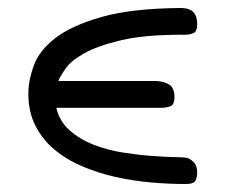

<svg xmlns="http://www.w3.org/2000/svg" viewBox="-20 -456 565 481"><path d="M51 -222Q51 -254 64.5 -291.5Q78 -329 118.5 -360.5Q159 -392 234.5 -413.5Q310 -435 434 -436Q438 -436 445 -435Q452 -434 458.5 -430.5Q465 -427 469.5 -418.5Q474 -410 474 -395Q474 -377 464.5 -373Q455 -369 444 -369H437Q341 -369 282.5 -355Q224 -341 191 -322.5Q158 -304 144.5 -284.5Q131 -265 126 -253H370Q388 -253 402.5 -245Q417 -237 417 -213Q417 -193 406 -189.5Q395 -186 385 -186H121Q129 -152 154.5 -129.5Q180 -107 214.5 -93.5Q249 -80 287 -74Q325 -68 358.5 -65.5Q392 -63 416 -62.5Q440 -62 446 -61Q456 -59 465 -50Q474 -41 474 -24Q474 -13 470 -4Q466 5 445 5Q403 5 357.5 1Q312 -3 268 -13Q224 -23 184.5 -40Q145 -57 115.5 -82Q86 -107 68.5 -141.5Q51 -176 51 -222Z"/></svg>

Font: CMU Typewriter Custom
Style: Regular
Weight: 500
Monospace: yes
Version: Version 0.7.0